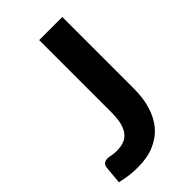

<svg xmlns="http://www.w3.org/2000/svg" viewBox="-225 -800 881 881"><g transform="rotate(-45 216.0 -359.0)"><path d="M363 -260Q363 -199 348 -149.8Q333 -100.5 302.8 -65.2Q272.5 -30 227 -11Q181.5 8 121 8Q93.5 8 66.8 4.8Q40 1.5 10.5 -5.5L18.5 -93.5Q20 -105.5 28 -112.8Q36 -120 51 -120Q59.5 -120 72.8 -117Q86 -114 105.5 -114Q132.5 -114 152.5 -121.5Q172.5 -129 186 -146Q199.5 -163 206.2 -190.2Q213 -217.5 213 -256.5V-725.5H363Z"/></g></svg>

Font: Lato Heavy
Style: Regular
Weight: 800
Designer: Lukasz Dziedzic
Foundry: tyPoland Lukasz Dziedzic
Version: Version 2.007; 2014-02-27